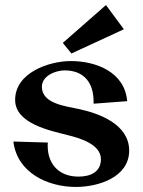

<svg xmlns="http://www.w3.org/2000/svg" viewBox="-20 -726 568 761"><path d="M281 15C369 15 492 -23 492 -129C492 -234 372 -277 292 -294C243 -305 146 -314 146 -382C146 -426 201 -447 236 -447C314 -447 352 -397 351 -320V-315L484 -325C475 -440 361 -484 261 -484C174 -484 40 -438 40 -330C40 -235 181 -208 250 -190C294 -179 380 -155 380 -95C380 -42 335 -26 291 -26C217 -26 169 -72 169 -149C169 -153 169 -157 170 -161L33 -165C48 -41 169 15 281 15ZM400 -706 229 -556 263 -514 471 -610Z"/></svg>

Font: Original Surfer
Style: Regular
Weight: 400
Designer: Astigmatic (AOETI)
Foundry: Astigmatic (AOETI)
Version: Version 1.001